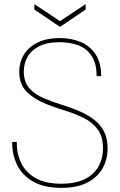

<svg xmlns="http://www.w3.org/2000/svg" viewBox="-20 -896 580 928"><path d="M277 12Q194 12 141 -18Q88 -48 63 -98.5Q38 -149 39 -210H61Q60 -156 81.5 -110Q103 -64 150.5 -36Q198 -8 276 -8Q347 -8 391.5 -31Q436 -54 457 -93Q478 -132 478 -179Q478 -237 451.5 -271.5Q425 -306 383.5 -326.5Q342 -347 294 -361.5Q246 -376 204 -393Q146 -416 109.5 -452Q73 -488 73 -550Q73 -594 94.5 -630.5Q116 -667 160 -689.5Q204 -712 269 -712Q325 -712 370 -693Q415 -674 442 -633.5Q469 -593 469 -528H447Q447 -589 423.5 -625Q400 -661 359.5 -676.5Q319 -692 269 -692Q206 -692 167.5 -671.5Q129 -651 112 -619Q95 -587 95 -550Q95 -500 121.5 -470Q148 -440 190 -422Q232 -404 280.5 -389Q329 -374 374 -354Q409 -338 437.5 -315.5Q466 -293 483 -260Q500 -227 500 -179Q500 -125 475.5 -82Q451 -39 402 -13.5Q353 12 277 12ZM270 -766 146 -850V-876L270 -794L394 -876V-850Z"/></svg>

Font: DM Sans 28pt Thin
Style: Regular
Weight: 250
Version: Version 4.004;gftools[0.9.30]